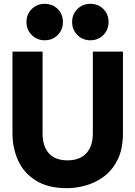

<svg xmlns="http://www.w3.org/2000/svg" viewBox="-20 -969 704 1001"><path d="M329 12Q231 12 168 -27Q105 -66 75 -131Q45 -196 45 -275V-700H202V-274Q202 -206 235 -169.5Q268 -133 332 -133Q395 -133 429.5 -169.5Q464 -206 464 -274V-700H621V-275Q621 -193 594 -138Q567 -83 523.5 -50Q480 -17 428.5 -2.5Q377 12 329 12ZM213 -759Q173 -759 145.5 -786.5Q118 -814 118 -854Q118 -895 145.5 -922Q173 -949 213 -949Q254 -949 281 -922Q308 -895 308 -854Q308 -814 281 -786.5Q254 -759 213 -759ZM451 -759Q411 -759 383.5 -786.5Q356 -814 356 -854Q356 -895 383.5 -922Q411 -949 451 -949Q492 -949 519 -922Q546 -895 546 -854Q546 -814 519 -786.5Q492 -759 451 -759Z"/></svg>

Font: Rethink Sans ExtraBold
Style: Regular
Weight: 800
Designer: The Rethink Sans project authors (Hans Thiessen). DM Sans designed by Colophon Foundry.
Foundry: Rethink Communications LLC
Version: Version 1.001